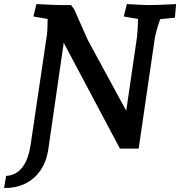

<svg xmlns="http://www.w3.org/2000/svg" viewBox="-82 -730 885 943"><path d="M68 -16 147 -549Q152 -578 152 -637L82 -649L97 -710Q195 -705 214 -705H267L282 -685L350 -532L538 -186L591 -549Q594 -571 596 -637L526 -649L541 -710Q629 -705 647 -705Q693 -705 783 -710L777 -643L705 -636Q685 -581 678 -540L599 0H507L231 -520L156 -2Q147 64 115.5 108.5Q84 153 37.5 174Q-9 195 -62 193L-52 134Q45 128 68 -16Z"/></svg>

Font: Andada Pro SemiBold
Style: Italic
Weight: 600
Italic angle: -6.99998°
Designer: Carolina Giovagnoli
Foundry: Huerta Tipografica
Version: Version 3.005